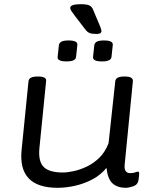

<svg xmlns="http://www.w3.org/2000/svg" viewBox="-20 -890 733 916"><path d="M255 6Q65 6 83 -174L116 -503Q119 -525 158 -525H162Q203 -525 200 -503L168 -183Q162 -120 188.5 -93.5Q215 -67 280 -67Q301 -67 331.5 -73.5Q362 -80 394.5 -95.5Q427 -111 454.5 -138Q482 -165 498 -207L530 -503Q533 -525 572 -525H576Q615 -525 614 -503L575 -107Q570 -64 601 -64Q615 -64 624.5 -67.5Q634 -71 638 -71Q644 -71 644 -63Q644 -62 643.5 -53Q643 -44 640 -27Q636 -8 615 -1Q594 6 580 6Q541 6 517.5 -14.5Q494 -35 488 -89Q459 -54 419.5 -33.5Q380 -13 337 -3.5Q294 6 255 6ZM466 -597Q421 -597 424 -619L430 -675Q432 -686 442.5 -691.5Q453 -697 476 -697Q521 -697 518 -675L512 -619Q511 -608 500 -602.5Q489 -597 466 -597ZM297 -597Q252 -597 255 -619L261 -675Q263 -686 273.5 -691.5Q284 -697 307 -697Q352 -697 349 -675L343 -619Q342 -608 331 -602.5Q320 -597 297 -597ZM441 -728Q420 -728 408.5 -732Q397 -736 385 -752L339 -812Q326 -829 320.5 -837.5Q315 -846 315 -852Q315 -870 365 -870Q396 -870 407.5 -863.5Q419 -857 424 -844L456 -768Q464 -749 464 -742Q464 -728 441 -728Z"/></svg>

Font: Asap Expanded Expanded Regular
Style: Italic
Weight: 400
Width: 7
Italic angle: -6°
Designer: Pablo Cosgaya
Foundry: Omnibus-Type
Version: Version 3.001; ttfautohint (v1.8.4.7-5d5b)